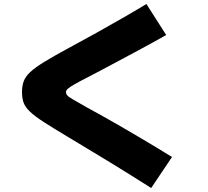

<svg xmlns="http://www.w3.org/2000/svg" viewBox="-20 -830 1040 960"><path d="M736 110Q685 78 640.5 50Q596 22 549.5 -6.5Q503 -35 448 -68Q393 -101 322 -144Q245 -190 198.5 -220Q152 -250 128.5 -273Q105 -296 97.5 -318Q90 -340 90 -370Q90 -400 98.5 -423.5Q107 -447 131 -469.5Q155 -492 200.5 -520Q246 -548 320 -588Q389 -625 462.5 -666Q536 -707 602 -745Q668 -783 712 -810L811 -655Q785 -640 744 -617.5Q703 -595 655.5 -569.5Q608 -544 562 -519.5Q516 -495 479.5 -475.5Q443 -456 423 -446Q378 -423 353.5 -409Q329 -395 319.5 -386.5Q310 -378 310 -370Q310 -361 316 -353.5Q322 -346 344.5 -333Q367 -320 416 -292Q438 -280 479 -257.5Q520 -235 570 -206Q620 -177 671 -147Q722 -117 766.5 -90Q811 -63 840 -45Z"/></svg>

Font: M PLUS 1 Thin Black
Style: Regular
Weight: 900
Version: Version 1.001